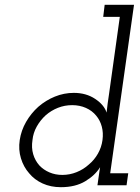

<svg xmlns="http://www.w3.org/2000/svg" viewBox="-20 -770 580 798"><path d="M390 -35 385 0H506L513 -50H438L537 -750H415L409 -700H478L433 -378Q430 -360 427.5 -340Q425 -320 423 -302Q413 -334 375.5 -359Q338 -384 287 -384Q246 -384 208 -368.5Q170 -353 139 -326Q109 -299 88.5 -263.5Q68 -228 62 -188Q56 -148 67 -112Q78 -76 101 -50Q123 -23 157 -7.5Q191 8 233 8Q293 8 334 -16.5Q375 -41 396 -75Q395 -65 393 -55.5Q391 -46 390 -35ZM115 -188Q118 -218 133 -244.5Q148 -271 170 -291Q193 -311 221 -322Q249 -333 280 -333Q311 -333 337 -321.5Q363 -310 380 -289Q396 -270 403 -244Q410 -218 406 -188Q402 -158 387 -131.5Q372 -105 349 -86Q327 -66 298.5 -54.5Q270 -43 239 -43Q210 -43 185.5 -53.5Q161 -64 144 -82Q126 -102 118 -129Q110 -156 115 -188Z"/></svg>

Font: Josefin Slab Medium
Style: Italic
Weight: 500
Italic angle: -12°
Version: Version 2.000